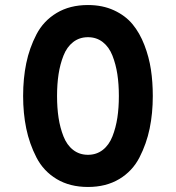

<svg xmlns="http://www.w3.org/2000/svg" viewBox="-20 -732 700 764"><path d="M72 -350Q72 -420 84.5 -480.5Q97 -541 125 -595Q153 -649 205.5 -680.5Q258 -712 330 -712Q388 -712 433.5 -691Q479 -670 507.5 -635.5Q536 -601 554.5 -553Q573 -505 580.5 -455.5Q588 -406 588 -350Q588 -281 575.5 -220.5Q563 -160 535 -105.5Q507 -51 454.5 -19.5Q402 12 330 12Q258 12 205.5 -19.5Q153 -51 125 -105.5Q97 -160 84.5 -220.5Q72 -281 72 -350ZM213 -436.5Q207 -397 207 -350Q207 -303 213 -263.5Q219 -224 232.5 -189.5Q246 -155 271 -135.5Q296 -116 330 -116Q364 -116 389 -135.5Q414 -155 427.5 -189.5Q441 -224 447 -263.5Q453 -303 453 -350Q453 -397 447 -436.5Q441 -476 427.5 -510.5Q414 -545 389 -564.5Q364 -584 330 -584Q296 -584 271 -564.5Q246 -545 232.5 -510.5Q219 -476 213 -436.5Z"/></svg>

Font: ReCut ExtraBold
Style: Regular
Weight: 800
Designer: Giant Group (for alternate capitals set)
Version: Version 2.002;FEAKit 1.0